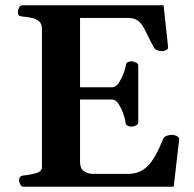

<svg xmlns="http://www.w3.org/2000/svg" viewBox="-20 -713 741 733"><path d="M52.7 -24.9Q52.7 -41 68.8 -43Q92.3 -44.9 116.2 -51.5Q140.1 -58.1 140.1 -74.2V-602.5Q140.1 -623.5 127.7 -632.8Q115.2 -642.1 98.1 -645.3Q81.1 -648.4 65.9 -649.9Q55.7 -650.9 52 -654.1Q48.3 -657.2 48.3 -668Q48.3 -673.3 52.5 -683.1Q56.6 -692.9 64.9 -692.9H604.5L621.6 -534.2Q622.6 -525.9 614.3 -521.7Q606 -517.6 600.6 -517.6Q592.8 -517.6 582.5 -520.3Q572.3 -522.9 566.4 -533.7Q546.9 -570.3 535.2 -595Q523.4 -619.6 509.3 -632.1Q495.1 -644.5 468.8 -644.5H285.6V-379.9H411.1Q423.8 -381.8 434.6 -398.4Q445.3 -415 452.4 -434.3Q459.5 -453.6 460.4 -463.4Q461.4 -473.1 468.3 -476.1Q475.1 -479 482.9 -479Q488.3 -479 498 -474.9Q507.8 -470.7 507.8 -462.4V-246.1Q507.8 -237.8 498 -233.6Q488.3 -229.5 482.9 -229.5Q475.1 -229.5 467.5 -232.9Q460 -236.3 459 -245.6Q458.5 -256.3 451.4 -277.1Q444.3 -297.9 433.1 -315.4Q421.9 -333 408.2 -333H285.6V-96.2Q285.6 -69.3 299.6 -60.1Q313.5 -50.8 329.6 -49.3H470.2Q514.2 -49.3 543.9 -79.1Q573.7 -108.9 602.5 -182.1Q606 -191.4 616.9 -194.8Q627.9 -198.2 635.7 -198.2Q645 -198.2 654.1 -194.1Q663.1 -189.9 664.1 -181.6L643.1 0H69.3Q61 0 56.9 -9.8Q52.7 -19.5 52.7 -24.9Z"/></svg>

Font: Gelasio SemiBold
Style: Regular
Weight: 600
Designer: Eben Sorkin
Foundry: Eben Sorkin
Version: Version 1.008